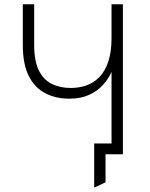

<svg xmlns="http://www.w3.org/2000/svg" viewBox="-20 -720 700 896"><path d="M419.5 155.5V-50.5H526V0H472.5V131ZM500.5 0V-384.5Q486 -351.5 460 -323Q434 -294.5 395 -277Q356 -259.5 303.5 -259.5Q240 -259.5 191 -285Q142 -310.5 114.2 -365.5Q86.5 -420.5 86.5 -509.5V-700H139.5V-509.5Q139.5 -436 161 -392Q182.5 -348 221 -328.8Q259.5 -309.5 310.5 -309.5Q348.5 -309.5 382.8 -321.2Q417 -333 443.5 -360Q470 -387 485.2 -432Q500.5 -477 500.5 -543V-700H553.5V0Z"/></svg>

Font: Overpass ExtraLight
Style: Regular
Weight: 250
Designer: Delve Withrington, Dave Bailey, Thomas Jockin
Foundry: Delve Fonts LLC
Version: Version 4.000